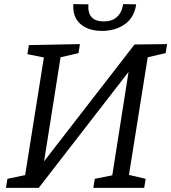

<svg xmlns="http://www.w3.org/2000/svg" viewBox="-20 -912 831 932"><path d="M791 -698 784 -654 697 -634 606 -63 687 -44 680 0H433L440 -44L525 -61L604 -563L168 0H9L16 -44L102 -62L193 -633L113 -649L120 -693L368 -698L361 -654L274 -634L194 -129L633 -696ZM336 -892 409 -891Q403 -808 484 -808Q523 -808 547 -829Q571 -850 578 -892L641 -891Q632 -827 586 -794.5Q540 -762 475 -762Q409 -762 370.5 -795.5Q332 -829 336 -892Z"/></svg>

Font: Bitter Pro
Style: Italic
Weight: 400
Italic angle: -9°
Designer: Sol Matas, and Bitter project Authors
Foundry: Sol Matas
Version: Version 1.010